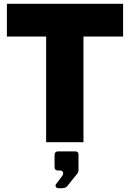

<svg xmlns="http://www.w3.org/2000/svg" viewBox="-20 -743 679 1003"><path d="M16 -552H221V0H416V-552H623V-723H16ZM284 240H302C319 240 326 237 334 226L386 161C387 158 390 153 390 148V63C390 54 385 48 374 48H282C272 48 265 54 265 67V127C265 142 270 148 287 148H296C309 148 315 163 305 176L272 220C267 228 273 240 284 240Z"/></svg>

Font: United Sans Black
Style: Regular
Weight: 900
Designer: Pablo Impallari, Rodrigo Fuenzalida (Modified by Dan O. Williams)
Version: Version 1.000;PS 001.000;hotconv 1.0.88;makeotf.lib2.5.64775